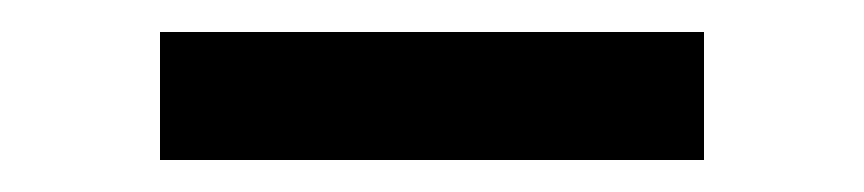

<svg xmlns="http://www.w3.org/2000/svg" viewBox="-20 -757 540 120"><path d="M80 -737H420V-657H80Z"/></svg>

Font: Roboto Serif 20pt Medium
Style: Regular
Weight: 500
Version: Version 1.008